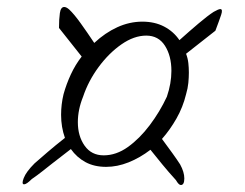

<svg xmlns="http://www.w3.org/2000/svg" viewBox="-20 -562 701 550"><path d="M498 -32Q492 -32 484 -46Q463 -69 445 -91Q427 -113 411 -133Q381 -110 348.5 -97Q316 -84 284 -84Q250 -84 225 -97.5Q200 -111 183 -135L130 -94Q116 -83 101.5 -71.5Q87 -60 71 -49Q56 -34 49 -34Q41 -34 48 -52Q55 -70 79 -94Q95 -108 116.5 -126.5Q138 -145 166 -167Q155 -198 155 -233Q155 -263 162 -292Q170 -321 183 -349Q196 -377 214 -400L149 -482Q149 -507 151.5 -524.5Q154 -542 164 -542Q170 -542 178 -535Q192 -522 211 -495.5Q230 -469 250 -439Q281 -468 316 -484Q351 -500 388 -500Q423 -500 450 -486Q477 -472 494 -447Q523 -473 549 -495Q575 -517 592 -528Q606 -536 611 -536Q619 -536 613.5 -519.5Q608 -503 597 -474L513 -408Q518 -395 519.5 -381.5Q521 -368 521 -354Q521 -340 519.5 -324.5Q518 -309 513 -292Q504 -255 485.5 -222.5Q467 -190 444 -164Q461 -141 474 -123Q487 -105 496 -91Q508 -69 508 -51Q508 -32 498 -32ZM277 -117Q313 -117 346.5 -141Q380 -165 409 -203.5Q438 -242 458 -285Q471 -323 471 -359Q471 -402 452.5 -431Q434 -460 399 -460Q364 -460 328 -435Q292 -410 262.5 -370Q233 -330 218 -285Q203 -248 203 -212Q203 -172 222.5 -144.5Q242 -117 277 -117Z"/></svg>

Font: Birthstone Bounce
Style: Regular
Weight: 400
Designer: Robert E. Leuschke
Foundry: Rob Leuschke
Version: Version 1.010; ttfautohint (v1.8.3)